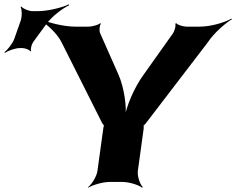

<svg xmlns="http://www.w3.org/2000/svg" viewBox="-115 -833 1082 879"><path d="M428 -490 343 -682C339 -692 340 -717 347 -724L344 -727C337 -719 305 -711 291 -711H231C173 -711 99 -731 63 -749L60 -745C96 -727 147 -680 167 -639L353 -269C354 -267 362 -256 363 -257L362 -261C361 -260 358 -248 358 -246L331 -50C328 -26 305 11 288 24L290 26C308 14 356 0 386 0H446C476 0 521 14 535 26L539 24C526 11 513 -26 516 -50L543 -246C543 -248 543 -260 542 -261L540 -257C541 -256 552 -267 553 -269L837 -640C863 -680 916 -727 947 -745L945 -748C914 -730 850 -711 799 -711H739C724 -711 697 -719 692 -727L687 -724C692 -717 684 -692 678 -682L541 -489C498 -430 462 -342 455 -292H459C466 -342 454 -430 428 -490ZM-19 -742 -50 -654C-58 -633 -81 -604 -95 -594L-92 -591C-78 -601 -45 -613 -23 -613H-13C-1 -613 21 -605 24 -598L28 -600C23 -607 30 -631 38 -642L98 -724C122 -757 171 -795 202 -809L200 -813C169 -798 104 -782 59 -782H34C17 -782 -10 -793 -17 -803L-21 -801C-14 -791 -14 -759 -19 -742Z"/></svg>

Font: Asimov
Style: EdgeWideIt
Weight: 500
Designer: Google
Version: Version 2.000980: 2014